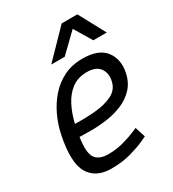

<svg xmlns="http://www.w3.org/2000/svg" viewBox="-173 -797 814 902"><g transform="rotate(-30 234.0 -346.0)"><path d="M290 -443Q242 -443 208.5 -418Q175 -393 153.5 -351Q132 -309 121 -260Q178 -258 232.5 -263Q287 -268 324.5 -287Q362 -306 371 -347Q380 -388 359.5 -415.5Q339 -443 290 -443ZM358 -101 376 -45Q376 -45 348 -32Q320 -19 272.5 -5.5Q225 8 165 8Q81 8 46 -52Q11 -112 40 -250Q50 -298 71.5 -344Q93 -390 125.5 -427Q158 -464 202.5 -486Q247 -508 304 -508Q391 -508 426.5 -462Q462 -416 448 -347Q438 -301 410 -271Q382 -241 343 -224.5Q304 -208 259.5 -201.5Q215 -195 171 -195L109 -196Q97 -116 116.5 -87Q136 -58 186 -58Q231 -58 270 -69Q309 -80 333.5 -90.5Q358 -101 358 -101ZM164 -557 303 -700H388L465 -557H392L335 -652L237 -557Z"/></g></svg>

Font: Epunda Sans
Style: Italic
Weight: 400
Italic angle: -12.0243°
Designer: Simon Atzbach
Foundry: typofactur
Version: Version 2.204; ttfautohint (v1.8.4.7-5d5b)